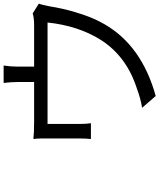

<svg xmlns="http://www.w3.org/2000/svg" viewBox="70 -911 878 1058"><g transform="rotate(-90 509.0 -382.0)"><path d="M964 -641 1018 -607Q1017 -605 1015.5 -600Q1014 -595 1012.5 -589.5Q1011 -584 1010 -579Q1005 -555 1003 -547Q991 -472 970 -403Q943 -311 905 -246Q787 -40 509 37L444 -38Q495 -46 548 -66Q728 -123 819 -267Q896 -390 914 -559H355V-380Q355 -359 356 -349Q358 -330 359 -320H272Q275 -347 275 -384V-598Q274 -624 272 -637Q307 -633 365 -633H586V-726Q586 -758 581 -801H677Q671 -764 671 -726V-633H895Q942 -633 964 -641Z"/></g></svg>

Font: Source Han Sans Regular
Style: Regular
Weight: 400
Designer: Ryoko NISHIZUKA  (kana & ideographs); Paul D. Hunt (Latin, Greek & Cyrillic); Wenlong ZHANG  (bopomofo); Sandoll Communi
Foundry: Adobe Systems Incorporated
Version: Version 1.00 January 18, 2024, initial release